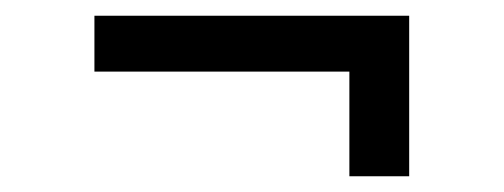

<svg xmlns="http://www.w3.org/2000/svg" viewBox="-20 -411 640 244"><path d="M424 -187H500V-391H100V-320H424Z"/></svg>

Font: JetBrains Mono Light
Style: Regular
Weight: 336
Monospace: yes
Designer: Philipp Nurullin, Konstantin Bulenkov
Foundry: JetBrains
Version: Version 2.305